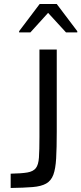

<svg xmlns="http://www.w3.org/2000/svg" viewBox="-20 -934 404 954"><path d="M33 0V-71Q87 -72 116 -77Q145 -82 158 -98.5Q171 -115 173.5 -151.5Q176 -188 176 -253V-688H262V-280Q262 -199 259 -147Q256 -95 245 -65.5Q234 -36 209.5 -22Q185 -8 142 -4.5Q99 -1 33 0ZM75 -773V-779L177 -914H262L364 -779V-773H308L219 -870L131 -773Z"/></svg>

Font: Saira
Style: Regular
Weight: 400
Designer: Hector Gatti with collaboration of the Omnibus-Type team
Foundry: Omnibus-Type
Version: Version 1.100; ttfautohint (v1.8.3)